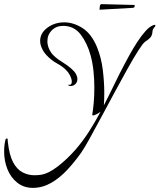

<svg xmlns="http://www.w3.org/2000/svg" viewBox="-167 -618 771 928"><path d="M-8 290Q-52 290 -83.5 265Q-115 240 -131 200Q-147 160 -147 115Q-147 100 -145.5 85Q-144 70 -140 55Q-136 51 -133 51Q-130 51 -130 57Q-130 63 -129 69Q-122 132 -103.5 166.5Q-85 201 -58 215Q-31 229 -1 229Q7 229 14.5 228.5Q22 228 29 227Q66 222 111.5 187Q157 152 200 103Q235 62 264 16.5Q293 -29 319 -78Q306 -68 292 -62.5Q278 -57 279 -64Q283 -87 286 -121Q289 -155 289 -195Q289 -233 285 -273Q281 -313 271 -350Q255 -409 223 -451Q191 -493 138 -493Q105 -493 83.5 -471.5Q62 -450 62 -418Q62 -404 67 -389.5Q72 -375 82 -361Q100 -339 129.5 -321Q159 -303 179 -285Q194 -272 200.5 -259.5Q207 -247 207 -236Q207 -219 195 -209.5Q183 -200 168 -203Q164 -204 163 -207Q162 -210 166 -208H169Q180 -208 180 -224Q180 -237 170 -256Q160 -275 136 -294Q124 -303 108.5 -311.5Q93 -320 82 -329Q53 -352 40 -375.5Q27 -399 27 -420Q27 -458 62 -484Q97 -510 144 -510Q188 -510 231.5 -482.5Q275 -455 302 -390Q323 -338 330 -279Q337 -220 337 -170Q337 -153 336.5 -137.5Q336 -122 335 -109Q361 -159 385.5 -210Q410 -261 436 -310Q445 -327 461 -356Q477 -385 496.5 -415Q516 -445 536.5 -468Q557 -491 576 -497Q578 -498 581 -498Q584 -498 584 -495Q584 -491 580 -487Q570 -476 570 -466Q570 -456 565 -444.5Q560 -433 534 -416Q524 -409 501 -373Q478 -337 448 -283Q418 -229 385 -168Q352 -107 321 -49Q290 9 265 54Q240 99 226 119Q195 163 158.5 202.5Q122 242 80 266Q38 290 -8 290ZM314 -571Q314 -578 315.5 -588Q317 -598 324 -598L484 -594Q484 -587 483 -584Q482 -581 474 -580Z"/></svg>

Font: Grey Qo
Style: Regular
Weight: 400
Designer: Robert E. Leuschke
Foundry: Robert E. Leuschke
Version: Version 2.010